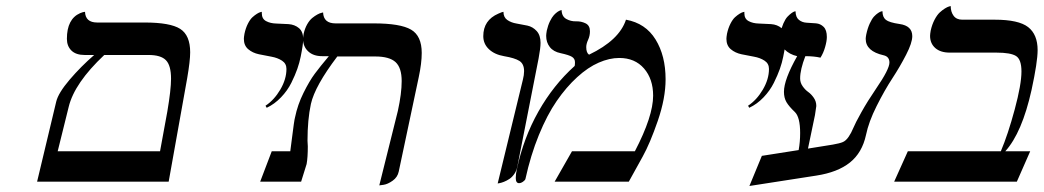

<svg xmlns="http://www.w3.org/2000/svg" viewBox="-20 -598 3436 632"><path d="M323.2 -417Q225.1 -324.7 206.1 -246.1L169.9 -100.1H506.8L530.8 -231Q543 -302.7 543 -338.9Q543 -382.8 526.1 -399.9Q509.3 -417 469.2 -417ZM102.1 0 165 -263.2Q171.9 -292 209.2 -335.7Q246.6 -379.4 290 -417H258.8Q230 -417 215.1 -431.6Q200.2 -446.3 200.2 -470.2Q200.2 -535.6 243.7 -554.7Q254.4 -559.1 259.8 -559.1Q261.2 -523.9 299.8 -523.9H456.1Q540.5 -523.9 573.2 -502.9Q606 -481.9 606 -425.8Q606 -397.9 596.2 -340.8L535.2 0Z M857.9 -243.2 854 -250Q882.3 -268.6 902.6 -303Q922.9 -337.4 922.9 -371.1Q922.9 -388.7 908.4 -398.2Q894 -407.7 873.5 -411.4Q853 -415 832.3 -419.4Q811.5 -423.8 797.1 -436Q782.7 -448.2 782.7 -470.2Q782.7 -475.1 784.7 -486.8Q788.6 -505.4 795.9 -519.8Q803.2 -534.2 811 -541.3Q818.8 -548.3 825.9 -552.7Q833 -557.1 837.4 -558.1L841.8 -559.1V-554.2Q841.8 -536.1 855.7 -528.6Q869.6 -521 889.6 -520.5Q909.7 -520 929.9 -518.6Q950.2 -517.1 964.1 -505.4Q978 -493.7 978 -469.2Q978 -451.7 969.7 -411.1Q965.8 -391.6 958.7 -371.3Q951.7 -351.1 939 -325.4Q926.3 -299.8 905 -277.6Q883.8 -255.4 857.9 -243.2Z M1228.5 12.2 1289.6 -232.9Q1302.2 -290.5 1302.2 -331.1Q1302.2 -375 1282 -393.6Q1261.7 -412.1 1215.3 -412.1H1090.3Q1016.6 -314.9 1003.4 -255.9Q992.2 -204.1 992.2 -134.8Q992.2 -131.3 992.7 -125.2Q993.2 -119.1 993.2 -116.2Q993.2 -79.6 989.3 -58.1L971.2 0H836.4L874.5 -100.1H935.5Q937 -111.3 940.7 -140.4Q944.3 -169.4 947 -188.5Q949.7 -207.5 951.2 -211.9Q959.5 -252.9 979 -292.2Q998.5 -331.5 1016.1 -355.2Q1033.7 -378.9 1062.5 -413.1H1040.5Q1011.2 -413.1 994.4 -429Q977.5 -444.8 977.5 -470.2Q977.5 -475.1 979.5 -486.8Q983.4 -504.4 991.2 -518.1Q999 -531.7 1007.8 -538.8Q1016.6 -545.9 1024.7 -550.3Q1032.7 -554.7 1038.1 -555.7L1043.5 -557.1Q1044.9 -521 1084.5 -521H1210.4Q1297.9 -521 1333 -500.5Q1368.2 -480 1368.2 -423.8Q1368.2 -390.1 1358.4 -344.2L1292.5 -33.2Q1288.6 -14.6 1272.5 -3.2Q1256.3 8.3 1242.7 10.3Z M1618.2 5.9 1701.2 -335.9Q1705.1 -351.1 1705.1 -363.8Q1705.1 -387.7 1689.7 -397.5Q1674.3 -407.2 1639.2 -413.1Q1607.9 -418.5 1589.4 -436Q1570.8 -453.6 1570.8 -479Q1570.8 -531.7 1620.6 -553.2Q1633.8 -559.1 1637.2 -559.1Q1637.2 -541 1649.9 -532.2Q1662.6 -523.4 1680.4 -520.5Q1698.2 -517.6 1716.1 -513.7Q1733.9 -509.8 1746.6 -495.8Q1759.3 -481.9 1759.3 -457Q1759.3 -439.9 1752.9 -405.8L1683.1 -50.8Q1680.7 -36.6 1673.1 -25.6Q1665.5 -14.6 1656.5 -8.8Q1647.5 -2.9 1638.7 0.5Q1629.9 3.9 1624 4.9Z M2040.5 -533.2Q2105 -521.5 2137.9 -468Q2170.9 -414.6 2170.9 -336.9Q2170.9 -274.9 2145.3 -200.4Q2119.6 -126 2095.7 -83L2049.8 0H1805.7L1862.8 -100.1H2069.8Q2129.9 -215.3 2129.9 -283.2Q2129.9 -337.9 2099.9 -372.6Q2069.8 -407.2 2018.6 -407.2Q1985.8 -407.2 1950.7 -391.8Q1915.5 -376.5 1879.9 -344Q1844.2 -311.5 1812.5 -265.6Q1780.8 -219.7 1753.7 -153.3Q1726.6 -86.9 1709.5 -8.8Q1708.5 -4.9 1701.7 0Q1694.8 4.9 1688.5 4.9Q1677.7 4.9 1677.7 -12.2Q1677.7 -25.9 1681.6 -42Q1703.1 -143.6 1752.4 -231Q1801.8 -318.4 1871.6 -380.9Q1872.6 -384.8 1872.6 -393.1Q1872.6 -404.8 1862.8 -410.9Q1853 -417 1825.7 -422.9Q1801.8 -427.7 1789.8 -443.1Q1777.8 -458.5 1777.8 -480Q1777.8 -485.4 1779.8 -497.1Q1783.7 -514.6 1790.3 -528.1Q1796.9 -541.5 1803.2 -548.3Q1809.6 -555.2 1815.4 -559.1Q1821.3 -563 1825.2 -564L1828.6 -564.9Q1829.1 -543.9 1844 -535.6Q1858.9 -527.3 1876 -527.8Q1893.1 -528.3 1907.5 -521.2Q1921.9 -514.2 1921.9 -495.1Q1921.9 -480 1915.8 -466.8Q1909.7 -453.6 1909.7 -442.9Q1909.7 -424.3 1918.9 -418Q2018.6 -465.8 2040.5 -533.2Z M2446.3 -243.2 2442.4 -250Q2470.7 -268.6 2491 -303Q2511.2 -337.4 2511.2 -371.1Q2511.2 -388.7 2496.8 -398.2Q2482.4 -407.7 2461.9 -411.4Q2441.4 -415 2420.7 -419.4Q2399.9 -423.8 2385.5 -436Q2371.1 -448.2 2371.1 -470.2Q2371.1 -475.1 2373 -486.8Q2377 -505.4 2384.3 -519.8Q2391.6 -534.2 2399.4 -541.3Q2407.2 -548.3 2414.3 -552.7Q2421.4 -557.1 2425.8 -558.1L2430.2 -559.1V-554.2Q2430.2 -536.1 2444.1 -528.6Q2458 -521 2478 -520.5Q2498 -520 2518.3 -518.6Q2538.6 -517.1 2552.5 -505.4Q2566.4 -493.7 2566.4 -469.2Q2566.4 -451.7 2558.1 -411.1Q2554.2 -391.6 2547.1 -371.3Q2540 -351.1 2527.3 -325.4Q2514.6 -299.8 2493.4 -277.6Q2472.2 -255.4 2446.3 -243.2Z M2639.6 -108.9 2721.7 -122.1Q2744.1 -126 2754.4 -130.4Q2764.6 -134.8 2773.4 -147.7Q2782.2 -160.6 2788.6 -176.3Q2794.9 -191.9 2815.2 -228.3Q2835.4 -264.6 2863.8 -306.2Q2907.7 -370.1 2907.7 -392.1Q2907.7 -411.6 2888.7 -416Q2829.6 -429.2 2829.6 -470.2Q2829.6 -475.1 2831.5 -484.9Q2835.9 -505.4 2843 -520.8Q2850.1 -536.1 2856.9 -543.5Q2863.8 -550.8 2870.4 -555.2Q2877 -559.6 2880.9 -560.5L2884.8 -561Q2884.8 -541.5 2896 -532.7Q2907.2 -523.9 2940.9 -519Q2982.9 -513.2 2982.9 -479Q2982.9 -457 2962.6 -417.7Q2942.4 -378.4 2917 -339.6Q2891.6 -300.8 2865.5 -248.8Q2839.4 -196.8 2830.6 -153.8Q2817.9 -95.2 2777.6 -63Q2737.3 -30.8 2667 -20L2446.8 14.2L2487.8 -85L2608.9 -104Q2613.8 -130.4 2613.8 -160.2Q2613.8 -211.9 2596.7 -229Q2577.1 -247.6 2568.8 -261.7Q2560.5 -275.9 2560.5 -295.9Q2560.5 -335.9 2604 -413.1Q2578.6 -418.9 2562.3 -435.5Q2545.9 -452.1 2545.9 -474.1Q2545.9 -479 2547.9 -486.8Q2552.2 -506.3 2558.8 -521.2Q2565.4 -536.1 2572.3 -543.2Q2579.1 -550.3 2585.2 -554.7Q2591.3 -559.1 2594.7 -560.1L2598.6 -561Q2599.1 -541 2609.9 -532.5Q2620.6 -523.9 2635.7 -523.2Q2650.9 -522.5 2665.8 -521.2Q2680.7 -520 2691.2 -509.5Q2701.7 -499 2701.7 -476.1Q2701.7 -462.9 2696 -443.1Q2690.4 -423.3 2680.7 -408.2Q2659.7 -413.1 2630.9 -413.1Q2613.8 -369.1 2613.8 -339.8Q2613.8 -325.7 2622.1 -314Q2630.4 -302.2 2640.4 -295.2Q2650.4 -288.1 2658.7 -276.1Q2667 -264.2 2667 -249Q2667 -246.6 2662.6 -219.2Z M3254.4 -533.2Q3333 -533.2 3364.3 -508.8Q3395.5 -484.4 3395.5 -433.1Q3395.5 -394 3375.5 -301.8Q3344.2 -161.1 3289.1 -100.1H3371.1L3327.1 0H2923.3L2968.3 -100.1H3274.4Q3297.9 -155.3 3320.1 -237.8Q3342.3 -320.3 3342.3 -362.8Q3342.3 -402.3 3324.5 -413.6Q3306.6 -424.8 3260.3 -424.8H3106.4Q3075.7 -424.8 3058.6 -439.9Q3041.5 -455.1 3041.5 -480Q3041.5 -485.4 3043.5 -497.1Q3047.9 -517.1 3056.2 -533Q3064.5 -548.8 3073.2 -556.9Q3082 -564.9 3090.3 -570.1Q3098.6 -575.2 3104 -576.7L3109.4 -578.1Q3109.4 -559.1 3118.9 -546.1Q3128.4 -533.2 3147.5 -533.2Z"/></svg>

Font: Linear Smooth
Style: Italic
Weight: 400
Designer: Philipp H. Poll, Flanker
Foundry: Philipp H. Poll, reworked by Flanker
Version: Version 1.061 | FøM Fix